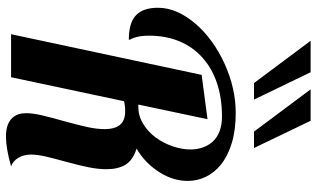

<svg xmlns="http://www.w3.org/2000/svg" viewBox="-228 -812 1057 641"><g transform="rotate(90 300.5 -491.5)"><path d="M116.2 -1000H221.2L312.5 -811H257.3ZM278.3 -1000H383.3L474.1 -811H419.4ZM373 -4.9Q357.9 -21.5 357.9 -49.8Q357.9 -72.3 364.7 -101.8Q371.6 -131.3 384.8 -178.2Q397.9 -225.6 404.5 -256.3Q411.1 -287.1 411.1 -313Q411.1 -344.7 397.9 -362.3Q383.3 -380.9 351.1 -380.9Q333 -380.9 317.9 -377L237.8 0H94.2L230 -636.2L377.9 -655.8L329.1 -424.8H336.9Q366.7 -424.8 393.1 -440.7Q419.4 -456.5 439.5 -483.4Q458 -508.8 468.5 -539.6Q479 -570.3 479 -599.1Q479 -620.6 472.4 -639.6Q465.8 -658.7 453.1 -672.9Q424.3 -704.1 369.1 -704.1Q308.1 -704.1 258.5 -687.7Q209 -671.4 173.3 -639.6Q137.2 -607.9 118.2 -562.5Q99.1 -517.1 99.1 -460.9Q99.1 -429.7 106 -411.1Q107.9 -404.8 110.8 -399.9Q112.8 -396.5 112.8 -393.1Q58.6 -393.1 33.7 -414.6Q5.9 -438 5.9 -490.2Q5.9 -522.9 20 -554.9Q34.2 -586.9 60.1 -616.7Q84.5 -645 118.4 -669.7Q152.3 -694.3 191.9 -712.4Q274.9 -750 356.9 -750Q413.6 -750 456.8 -737.1Q500 -724.1 529.3 -700.7Q556.6 -678.7 570.3 -650.1Q584 -621.6 584 -589.8Q584 -542 556.2 -497.1Q524.9 -447.3 476.1 -418.9Q514.6 -407.2 530.3 -381.3Q544.9 -356.4 544.9 -318.8Q544.9 -291 538.6 -259.5Q532.2 -228 520.5 -185.1Q507.3 -137.2 501.7 -112.1Q496.1 -86.9 496.1 -65.9Q496.1 -42.5 506.6 -24.7Q517.1 -6.8 535.2 0Q475.1 17.1 436 17.1Q392.6 17.1 373 -4.9Z"/></g></svg>

Font: Pattaya
Style: Regular
Weight: 400
Designer: Pablo Impallari / Thai characters Designed by Thanarat Vachiruckul and Suppakit Chalermlarp
Foundry: Pablo Impallari
Version: Version 2.001